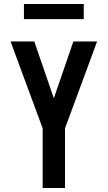

<svg xmlns="http://www.w3.org/2000/svg" viewBox="-20 -943 540 963"><path d="M194 0V-299L33 -735H152L250 -450L348 -735H467L306 -299V0ZM100 -847V-923H400V-847Z"/></svg>

Font: Iosevka Algr
Style: Bold
Weight: 700
Monospace: yes
Designer: Belleve Invis
Foundry: Belleve Invis
Version: Version 26.0.2; ttfautohint (v1.8.3)